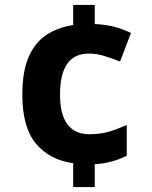

<svg xmlns="http://www.w3.org/2000/svg" viewBox="-20 -744 612 774"><path d="M362 -647Q409 -645 444.5 -635Q480 -625 508 -611L464 -496Q429 -510 398.5 -519Q368 -528 338 -528Q222 -528 222 -363Q222 -281 252.5 -242Q283 -203 338 -203Q385 -203 418.5 -213Q452 -223 491 -240V-116Q460 -101 428.5 -92.5Q397 -84 362 -82V10H275V-86Q178 -100 124 -166Q70 -232 70 -362Q70 -456 95.5 -514.5Q121 -573 167.5 -603.5Q214 -634 275 -643V-724H362Z"/></svg>

Font: Noto Sans Bamum
Style: Bold
Weight: 700
Designer: Monotype Design Team
Foundry: Monotype Imaging Inc.
Version: Version 2.002; ttfautohint (v1.8.4.7-5d5b)